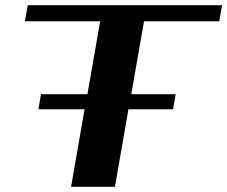

<svg xmlns="http://www.w3.org/2000/svg" viewBox="-20 -720 876 740"><path d="M535 -638 486 -357H657L647 -299H475L423 0H254L306 -299H128L138 -357H317L366 -638H76L87 -700H836L825 -638Z"/></svg>

Font: Fahkwang
Style: Bold Italic
Weight: 700
Italic angle: -10°
Designer: Suppakit Chalermlarp | Katatrad Co.,Ltd.
Foundry: Cadson Demak Co.,Ltd.
Version: Version 1.000; ttfautohint (v1.6)